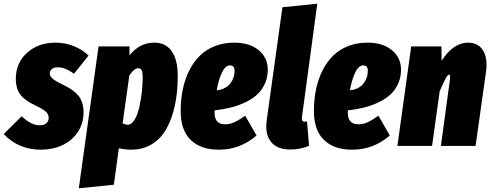

<svg xmlns="http://www.w3.org/2000/svg" viewBox="-59 -783 2630 1030"><path d="M238.8 -554.2Q291 -554.2 337.6 -535.4Q384.3 -516.6 416 -484.9L337.9 -387.2Q292 -421.9 251 -421.9Q231 -421.9 219.5 -412.8Q208 -403.8 208 -389.2Q208 -374 224.1 -360.4Q240.2 -346.7 287.1 -324.2Q337.9 -300.3 363.5 -267.3Q389.2 -234.4 389.2 -180.2Q389.2 -120.1 357.7 -73.7Q326.2 -27.3 274.7 -3.7Q223.1 20 161.1 20Q40 20 -39.1 -64L57.1 -159.2Q108.9 -110.8 153.8 -110.8Q176.3 -110.8 189.2 -121.3Q202.1 -131.8 202.1 -150.9Q202.1 -169.9 186.5 -184.3Q170.9 -198.7 129.9 -217.8Q75.2 -243.2 50.5 -274.9Q25.9 -306.6 25.9 -360.8Q25.9 -445.3 86.2 -499.8Q146.5 -554.2 238.8 -554.2Z M363.8 227.1 469.7 -534.2H635.7V-485.8Q689.5 -554.2 768.6 -554.2Q829.6 -554.2 862.1 -508.3Q894.5 -462.4 894.5 -376Q894.5 -289.6 879.4 -218.5Q864.3 -147.5 834.5 -93.5Q804.7 -39.6 756.3 -9.8Q708 20 644.5 20Q610.8 20 578.6 12.2L551.8 208ZM625.5 -113.8Q646.5 -113.8 663.1 -141.1Q679.7 -168.5 688.7 -209.7Q697.8 -251 702.1 -291.7Q706.5 -332.5 706.5 -367.2Q706.5 -397 700.4 -407Q694.3 -417 682.6 -417Q660.6 -417 634.8 -377.9L598.6 -121.1Q615.7 -113.8 625.5 -113.8Z M1198.2 -554.2Q1281.7 -554.2 1330.8 -512Q1379.9 -469.7 1377.4 -402.8Q1376 -359.9 1357.9 -325.4Q1339.8 -291 1312.5 -268.6Q1285.2 -246.1 1247.1 -229.5Q1209 -212.9 1171.9 -204.3Q1134.8 -195.8 1092.3 -190.9V-176.8Q1092.3 -116.2 1148.4 -116.2Q1174.3 -116.2 1198.2 -127.2Q1222.2 -138.2 1256.3 -162.1L1317.4 -56.2Q1229 20 1117.2 20Q1018.6 21 963.4 -33Q908.2 -86.9 910.2 -195.8Q911.1 -257.3 923.1 -310.8Q935.1 -364.3 958.5 -409.2Q981.9 -454.1 1015.4 -486.3Q1048.8 -518.6 1095.5 -536.4Q1142.1 -554.2 1198.2 -554.2ZM1103.5 -298.8Q1125.5 -300.8 1142.6 -308.8Q1159.7 -316.9 1170.2 -327.9Q1180.7 -338.9 1187.5 -352.8Q1194.3 -366.7 1196.8 -379.2Q1199.2 -391.6 1199.2 -403.8Q1199.2 -432.1 1175.3 -432.1Q1149.9 -432.1 1131.8 -394.5Q1113.8 -356.9 1103.5 -298.8Z M1643.1 -763.2 1561 -155.8Q1557.1 -129.9 1575.2 -129.9Q1580.1 -129.9 1587.9 -131.8L1599.1 -1Q1553.2 19 1498 19Q1426.3 19 1393.8 -23.2Q1361.3 -65.4 1372.1 -140.1L1456.1 -744.1Z M1913.1 -554.2Q1996.6 -554.2 2045.7 -512Q2094.7 -469.7 2092.3 -402.8Q2090.8 -359.9 2072.8 -325.4Q2054.7 -291 2027.3 -268.6Q2000 -246.1 1961.9 -229.5Q1923.8 -212.9 1886.7 -204.3Q1849.6 -195.8 1807.1 -190.9V-176.8Q1807.1 -116.2 1863.3 -116.2Q1889.2 -116.2 1913.1 -127.2Q1937 -138.2 1971.2 -162.1L2032.2 -56.2Q1943.8 20 1832 20Q1733.4 21 1678.2 -33Q1623 -86.9 1625 -195.8Q1626 -257.3 1637.9 -310.8Q1649.9 -364.3 1673.3 -409.2Q1696.8 -454.1 1730.2 -486.3Q1763.7 -518.6 1810.3 -536.4Q1856.9 -554.2 1913.1 -554.2ZM1818.4 -298.8Q1840.3 -300.8 1857.4 -308.8Q1874.5 -316.9 1885 -327.9Q1895.5 -338.9 1902.3 -352.8Q1909.2 -366.7 1911.6 -379.2Q1914.1 -391.6 1914.1 -403.8Q1914.1 -432.1 1890.1 -432.1Q1864.7 -432.1 1846.7 -394.5Q1828.6 -356.9 1818.4 -298.8Z M2452.1 -554.2Q2506.8 -554.2 2532.7 -511.5Q2558.6 -468.8 2547.9 -395L2492.2 0H2306.2L2355 -357.9Q2357.9 -382.8 2350.1 -382.8Q2343.3 -382.8 2333 -364.5Q2322.8 -346.2 2299.8 -293.9L2258.8 0H2072.8L2147 -534.2H2309.1L2310.1 -457Q2372.6 -554.2 2452.1 -554.2Z"/></svg>

Font: Fira Sans Compressed Heavy
Style: Italic
Weight: 900
Width: 3
Italic angle: -8°
Designer: Carrois Corporate & Edenspiekermann AG
Foundry: Carrois Corporate GbR & Edenspiekermann AG
Version: Version 4.203;PS 004.203;hotconv 1.0.88;makeotf.lib2.5.64775